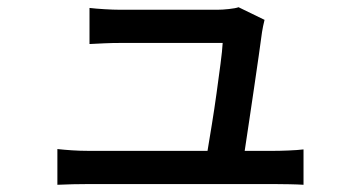

<svg xmlns="http://www.w3.org/2000/svg" viewBox="-20 -510 996 532"><path d="M139 -97Q157 -95 179.5 -93.5Q202 -92 225 -92H555Q560 -122 567 -165Q574 -208 580 -251.5Q586 -295 591 -333Q596 -371 597 -391H313Q291 -391 269 -390Q247 -389 228 -388V-488Q245 -486 269.5 -484.5Q294 -483 312 -483H583Q596 -483 614.5 -485Q633 -487 641 -490L713 -455Q711 -447 709 -437.5Q707 -428 706 -421Q703 -398 697 -356Q691 -314 684 -266.5Q677 -219 670 -172Q663 -125 658 -92H738Q755 -92 779.5 -93Q804 -94 821 -96V2Q807 1 782 0.5Q757 0 740 0H225Q201 0 182 0.5Q163 1 139 2Z"/></svg>

Font: Kinto Sans Med
Style: Regular
Weight: 500
Designer: Authors: Ryoko NISHIZUKA  (kana & ideographs); Paul D. Hunt (Latin, Greek & Cyrillic); Wenlong ZHANG  (bopomofo); Sandol
Foundry: Adobe Systems Incorporated, ookami Inc.
Version: Version 0.001